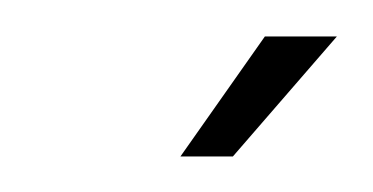

<svg xmlns="http://www.w3.org/2000/svg" viewBox="-20 -694 210 108"><path d="M81.5 -606H111L169.5 -673.5H129Z"/></svg>

Font: Anybody ExtraCondensed Light
Style: Italic
Weight: 300
Width: 2
Italic angle: -10°
Version: Version 1.113;gftools[0.9.25]